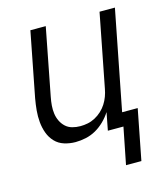

<svg xmlns="http://www.w3.org/2000/svg" viewBox="-106 -614 762 869"><g transform="rotate(-15 275.0 -179.0)"><path d="M377 172 411 0H338L354 -83Q340 -61 321 -42.5Q302 -24 280 -11.5Q258 1 233 6.5Q208 12 184 12Q157 12 131.5 4Q106 -4 88.5 -22.5Q71 -41 62 -65.5Q53 -90 50.5 -117Q48 -144 50.5 -171.5Q53 -199 58 -227L117 -530H189L128 -215Q124 -195 122.5 -175.5Q121 -156 123.5 -137.5Q126 -119 134 -102.5Q142 -86 155 -74Q168 -62 186 -57Q204 -52 224 -52Q241 -52 258.5 -55.5Q276 -59 293 -68Q310 -77 324 -90Q338 -103 348 -118.5Q358 -134 364.5 -151.5Q371 -169 374 -186L441 -530H513L422 -64H495L449 172Z"/></g></svg>

Font: Lode Term
Style: Italic
Weight: 400
Italic angle: -11°
Monospace: yes
Designer: Belleve Invis
Foundry: Belleve Invis
Version: Version 29.2.0